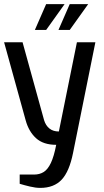

<svg xmlns="http://www.w3.org/2000/svg" viewBox="-20 -906 505 936"><path d="M176 10Q154 10 126.5 3.5Q99 -3 76 -10V-55H146Q173 -55 193 -67.5Q213 -80 228 -111.5Q243 -143 254 -200Q191 -200 155.5 -232.5Q120 -265 105 -320L0 -700H90L195 -320Q203 -294 221 -279.5Q239 -265 267 -265L355 -700H445L336 -160Q318 -70 280.5 -30Q243 10 176 10ZM265 -760 320 -886H410L320 -760ZM150 -760 205 -886H295L205 -760Z"/></svg>

Font: Cuprum
Style: Regular
Weight: 400
Designer: Jovanny Lemonad
Foundry: Jovanny Lemonad
Version: Version 3.000